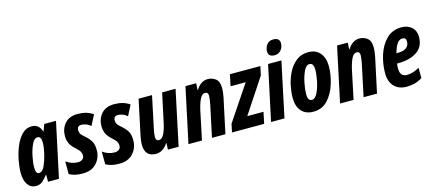

<svg xmlns="http://www.w3.org/2000/svg" viewBox="-55 -1303 4188 1852"><g transform="rotate(-15 2039.0 -377.0)"><path d="M156 -170Q156 -213 169 -277Q182 -341 205.5 -391Q229 -441 261 -441Q299 -441 299 -379Q299 -358 295.5 -331Q292 -304 281 -257Q269 -207 246.5 -155.5Q224 -104 187 -104Q156 -104 156 -170ZM246 -69H250V0H359L476 -548H359L334 -481H331Q306 -558 235 -558Q178 -558 137 -515.5Q96 -473 69.5 -408.5Q43 -344 30 -274.5Q17 -205 17 -151Q17 -76 47 -33Q77 10 129 10Q167 10 193.5 -12.5Q220 -35 246 -69Z M783 -174Q783 -231 764 -263Q745 -295 708 -327Q675 -355 667 -370.5Q659 -386 659 -404Q659 -448 703 -448Q719 -448 745 -439.5Q771 -431 794 -411L847 -514Q785 -558 695 -558Q609 -558 565 -507Q521 -456 521 -383Q521 -347 534.5 -313.5Q548 -280 589 -244Q622 -215 631.5 -196.5Q641 -178 641 -160Q641 -134 623.5 -120.5Q606 -107 579 -107Q517 -107 461 -147V-20Q487 -6 518 2Q549 10 597 10Q685 10 734 -44Q783 -98 783 -174Z M1148 -174Q1148 -231 1129 -263Q1110 -295 1073 -327Q1040 -355 1032 -370.5Q1024 -386 1024 -404Q1024 -448 1068 -448Q1084 -448 1110 -439.5Q1136 -431 1159 -411L1212 -514Q1150 -558 1060 -558Q974 -558 930 -507Q886 -456 886 -383Q886 -347 899.5 -313.5Q913 -280 954 -244Q987 -215 996.5 -196.5Q1006 -178 1006 -160Q1006 -134 988.5 -120.5Q971 -107 944 -107Q882 -107 826 -147V-20Q852 -6 883 2Q914 10 962 10Q1050 10 1099 -44Q1148 -98 1148 -174Z M1447 -65H1450L1447 0H1554L1670 -548H1536L1475 -263Q1461 -196 1440 -153.5Q1419 -111 1387 -111Q1357 -111 1357 -150Q1357 -182 1368 -230L1435 -548H1301L1226 -195Q1222 -173 1219 -151Q1216 -129 1216 -112Q1216 10 1328 10Q1396 10 1447 -65Z M1787 0 1847 -286Q1862 -352 1882.5 -394Q1903 -436 1935 -436Q1965 -436 1965 -397Q1965 -382 1961.5 -360Q1958 -338 1954 -316L1887 0H2021L2096 -350Q2106 -405 2106 -437Q2106 -505 2071.5 -531.5Q2037 -558 1993 -558Q1924 -558 1875 -481H1872L1876 -548H1769L1652 0Z M2408 0 2432 -114H2270L2498 -459L2517 -548H2213L2189 -434H2340L2104 -82L2087 0Z M2766 -710Q2766 -764 2702 -764Q2657 -764 2636 -732.5Q2615 -701 2615 -667Q2615 -613 2678 -613Q2717 -613 2741.5 -641Q2766 -669 2766 -710ZM2611 0 2727 -548H2594L2477 0Z M3155 -375Q3155 -460 3113 -509Q3071 -558 2997 -558Q2925 -558 2875.5 -518.5Q2826 -479 2795.5 -418.5Q2765 -358 2751.5 -291.5Q2738 -225 2738 -172Q2738 -86 2780 -38Q2822 10 2898 10Q2989 10 3045.5 -53.5Q3102 -117 3128.5 -206.5Q3155 -296 3155 -375ZM2873 -171Q2873 -215 2885.5 -279.5Q2898 -344 2921.5 -394Q2945 -444 2979 -444Q3020 -444 3020 -376Q3020 -329 3007 -265Q2994 -201 2970 -152.5Q2946 -104 2914 -104Q2873 -104 2873 -171Z M3301 0 3361 -286Q3376 -352 3396.5 -394Q3417 -436 3449 -436Q3479 -436 3479 -397Q3479 -382 3475.5 -360Q3472 -338 3468 -316L3401 0H3535L3610 -350Q3620 -405 3620 -437Q3620 -505 3585.5 -531.5Q3551 -558 3507 -558Q3438 -558 3389 -481H3386L3390 -548H3283L3166 0Z M3987 -34V-137Q3920 -99 3861 -99Q3793 -99 3793 -183Q3793 -207 3797 -230H3806Q3925 -230 3996.5 -278.5Q4068 -327 4068 -424Q4068 -486 4028.5 -521.5Q3989 -557 3926 -557Q3836 -557 3777 -498.5Q3718 -440 3689.5 -351Q3661 -262 3661 -169Q3661 -85 3706 -37.5Q3751 10 3829 10Q3870 10 3909 0.5Q3948 -9 3987 -34ZM3907 -451Q3945 -451 3945 -411Q3945 -375 3918.5 -351Q3892 -327 3820 -327H3817Q3849 -451 3907 -451Z"/></g></svg>

Font: Noto Sans UI Condensed ExtraBold
Style: Italic
Weight: 800
Width: 3
Designer: Monotype Design Team
Foundry: Monotype Imaging Inc.
Version: 1.001